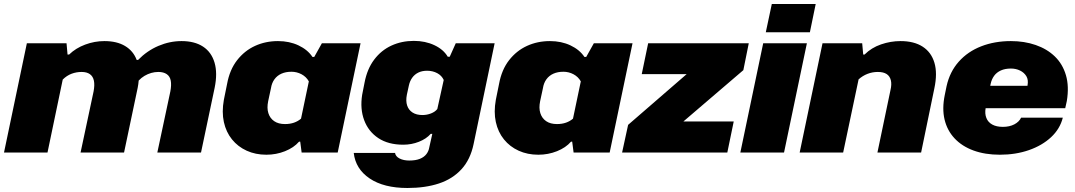

<svg xmlns="http://www.w3.org/2000/svg" viewBox="-38 -761 5366 958"><path d="M-18 0 96 -545H294L299 -489H307Q340 -521 387 -538.5Q434 -556 483 -556Q545 -556 586 -531.5Q627 -507 644 -462H651Q696 -508 752.5 -532Q809 -556 868 -556Q933 -556 975 -528.5Q1017 -501 1032.5 -448.5Q1048 -396 1033 -323L965 0H747L812 -305Q818 -337 814 -358.5Q810 -380 794 -391Q778 -402 752 -402Q734 -402 716.5 -397Q699 -392 683 -382.5Q667 -373 654 -359Q653 -350 652 -341Q651 -332 649 -323L581 0H364L429 -305Q435 -337 430.5 -358.5Q426 -380 410.5 -391Q395 -402 369 -402Q343 -402 319 -393Q295 -384 275 -364L199 0Z M1291 11Q1237 11 1193 -9Q1149 -29 1119.5 -65.5Q1090 -102 1079 -152Q1068 -202 1079 -263L1095 -342Q1108 -413 1145 -460.5Q1182 -508 1234.5 -532Q1287 -556 1349 -556Q1406 -556 1451.5 -534.5Q1497 -513 1521 -477H1530L1568 -545H1761L1647 0H1467L1460 -54H1454Q1428 -24 1384 -6.5Q1340 11 1291 11ZM1384 -142Q1409 -142 1429 -149Q1449 -156 1464 -169L1503 -355Q1490 -378 1466.5 -390.5Q1443 -403 1416 -403Q1388 -403 1366.5 -393.5Q1345 -384 1331.5 -365.5Q1318 -347 1314 -321L1300 -256Q1293 -222 1301 -196.5Q1309 -171 1330 -156.5Q1351 -142 1384 -142Z M1995 177Q1877 177 1806.5 129.5Q1736 82 1727 2H1933Q1936 20 1956 30Q1976 40 2004 40Q2036 40 2057 31.5Q2078 23 2089.5 8Q2101 -7 2104 -26L2119 -93H2111Q2089 -68 2052 -53.5Q2015 -39 1974 -39Q1899 -39 1849.5 -72Q1800 -105 1779 -161.5Q1758 -218 1769 -288L1781 -349Q1794 -417 1829 -463.5Q1864 -510 1915 -533.5Q1966 -557 2027 -557Q2084 -557 2129.5 -535.5Q2175 -514 2196 -478H2206L2236 -545H2430L2325 -42Q2309 35 2264.5 83.5Q2220 132 2152 154.5Q2084 177 1995 177ZM2070 -187Q2092 -187 2112.5 -195Q2133 -203 2144 -217L2176 -362Q2166 -384 2143.5 -396Q2121 -408 2093 -408Q2068 -408 2049.5 -399Q2031 -390 2019 -373.5Q2007 -357 2002 -334L1992 -288Q1986 -257 1993.5 -234.5Q2001 -212 2020.5 -199.5Q2040 -187 2070 -187Z M2648 11Q2594 11 2550 -9Q2506 -29 2476.5 -65.5Q2447 -102 2436 -152Q2425 -202 2436 -263L2452 -342Q2465 -413 2502 -460.5Q2539 -508 2591.5 -532Q2644 -556 2706 -556Q2763 -556 2808.5 -534.5Q2854 -513 2878 -477H2887L2925 -545H3118L3004 0H2824L2817 -54H2811Q2785 -24 2741 -6.5Q2697 11 2648 11ZM2741 -142Q2766 -142 2786 -149Q2806 -156 2821 -169L2860 -355Q2847 -378 2823.5 -390.5Q2800 -403 2773 -403Q2745 -403 2723.5 -393.5Q2702 -384 2688.5 -365.5Q2675 -347 2671 -321L2657 -256Q2650 -222 2658 -196.5Q2666 -171 2687 -156.5Q2708 -142 2741 -142Z M3066 0 3096 -138 3388 -391H3164L3196 -545H3698L3671 -411L3372 -155H3623L3591 0Z M3656 0 3770 -545H3988L3874 0ZM3783 -600 3813 -741H4032L4003 -600Z M3952 0 4066 -545H4264L4269 -489H4276Q4310 -523 4358 -539.5Q4406 -556 4455 -556Q4523 -556 4566 -528Q4609 -500 4624.5 -447.5Q4640 -395 4624 -320L4558 0H4340L4405 -311Q4412 -340 4407 -360.5Q4402 -381 4386 -391.5Q4370 -402 4342 -402Q4315 -402 4290.5 -392.5Q4266 -383 4246 -365L4169 0Z M4951 11Q4877 11 4819.5 -10Q4762 -31 4725 -70.5Q4688 -110 4675 -164.5Q4662 -219 4676 -287L4685 -331Q4701 -403 4746 -453.5Q4791 -504 4858 -530Q4925 -556 5006 -556Q5073 -556 5129.5 -536.5Q5186 -517 5225 -479.5Q5264 -442 5280.5 -386Q5297 -330 5285 -257L5277 -221H4857L4881 -333H5103L5085 -316L5089 -335Q5094 -363 5083 -381Q5072 -399 5051.5 -409Q5031 -419 5006 -419Q4977 -419 4956 -409.5Q4935 -400 4922.5 -383Q4910 -366 4905 -343L4880 -222Q4875 -194 4883.5 -172.5Q4892 -151 4913 -139.5Q4934 -128 4966 -128Q4999 -128 5023 -140.5Q5047 -153 5057 -174H5265Q5251 -118 5206.5 -76.5Q5162 -35 5096 -12Q5030 11 4951 11Z"/></svg>

Font: Hubot Sans Condensed ExtraLight Black
Style: Italic
Weight: 900
Italic angle: -12.0243°
Version: Version 2.000